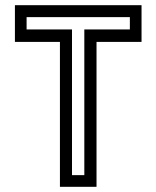

<svg xmlns="http://www.w3.org/2000/svg" viewBox="-20 -720 603 740"><path d="M211 0V-558.5H37.5V-700H525.5V-558.5H352V0ZM257.5 -45H305V-606.5H480.5V-654H82.5V-606.5H257.5Z"/></svg>

Font: Tourney Thin Medium
Style: Regular
Weight: 500
Version: Version 1.015